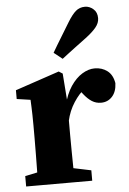

<svg xmlns="http://www.w3.org/2000/svg" viewBox="-55 -816 574 857"><g transform="rotate(-5 232.5 -388.0)"><path d="M27.1 0V-46.6L122.7 -66.6H227.7L323.2 -46.6V0ZM80.4 0Q81.4 -23 81.9 -60.5Q82.4 -98 82.9 -138.5Q83.4 -179 83.4 -210V-268.6Q83.4 -296.6 82.9 -314.6Q82.4 -332.7 81.9 -348.2Q81.4 -363.7 80.4 -383.7L19.1 -392.7V-432L216.5 -498.6L233.6 -487.9L242.8 -365V-363V-210Q242.8 -179 243.3 -138.5Q243.8 -98 244.3 -60.5Q244.8 -23 245.8 0ZM242.2 -274.5 206.7 -343.2H234.6Q247.1 -395.2 270 -429.6Q293 -463.9 321.5 -481.3Q350 -498.6 377.3 -498.6Q410.2 -498.6 434.1 -480.5Q458 -462.3 464.1 -424.8Q462.7 -386.3 442.9 -364.8Q423.1 -343.3 393.1 -343.3Q370.4 -343.3 352.3 -354.8Q334.1 -366.2 315.8 -389.5L286.7 -427.7L327.2 -413.3Q300.3 -393.6 276.2 -356.5Q252.1 -319.4 242.2 -274.5ZM201.2 -583.8Q210.2 -599.3 220.1 -615.9Q230 -632.5 244.3 -655.7Q258.6 -678.8 279.5 -713.5Q299.9 -747.1 317 -761.7Q334 -776.4 358.3 -776.4Q378.7 -776.4 395.6 -761.7Q412.6 -747.1 412.6 -720.7Q412.6 -698.7 395.8 -678.7Q379.1 -658.8 349.6 -636.7Q320.4 -615.1 300.7 -600.3Q281.1 -585.5 266.7 -574.6Q252.4 -563.7 239.2 -553.5Z"/></g></svg>

Font: Source Serif 4 Variable
Style: Regular
Weight: 400
Designer: Frank Grießhammer
Foundry: Adobe
Version: Version 4.005;hotconv 1.1.0;makeotfexe 2.6.0